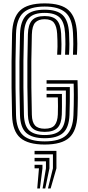

<svg xmlns="http://www.w3.org/2000/svg" viewBox="-20 -828 510 1111"><path d="M238.8 8.4Q142.1 8.4 97.3 -30.4Q52.4 -69.1 49.8 -161Q47.7 -242.4 46.9 -319.5Q46.1 -396.6 46.9 -473.9Q47.7 -551.3 49.9 -633Q52.8 -725.4 95.8 -766.9Q138.7 -808.4 238.5 -808.4Q335.4 -808.4 377.8 -768.3Q420.2 -728.3 425.4 -639Q427.3 -603.9 427.3 -575.1Q427.3 -546.3 425.2 -511.3H402.3Q404 -539.7 404.1 -570.9Q404.2 -602.1 402.3 -638.2Q398 -722.1 358.4 -756.1Q318.8 -790.1 238.5 -790.1Q154 -790.1 114.6 -754.2Q75.2 -718.4 72.7 -632.7Q70.5 -550.9 69.7 -473.3Q69 -395.7 69.9 -318.8Q70.7 -242 72.7 -161.7Q74.9 -79.8 114 -44.8Q153 -9.9 238.8 -9.9Q324.8 -9.9 363.2 -45.3Q401.7 -80.7 405 -161.7Q406.2 -192.3 406.7 -220.8Q407.3 -249.4 407.3 -279.4Q407.2 -309.4 406.3 -344H249.5V-363.9H428.6Q430.4 -308.2 430.3 -262.2Q430.1 -216.3 427.9 -161Q424.1 -70.4 380.4 -31Q336.6 8.4 238.8 8.4ZM238.8 -28.2Q166.7 -28.2 132.3 -58.6Q97.8 -88.9 95.6 -162.8Q93.5 -237.4 92.7 -314Q91.9 -390.6 92.6 -470.1Q93.4 -549.5 95.8 -632.2Q98.4 -704.9 130.6 -738.4Q162.8 -771.8 238.5 -771.8Q310.1 -771.8 342.8 -740.6Q375.5 -709.5 379.6 -636.8Q381.5 -601.4 381.5 -573.5Q381.5 -545.6 379.4 -511.3H356.5Q358.4 -543.2 358.5 -571.4Q358.6 -599.7 356.7 -635.1Q353 -699.3 325.5 -726.3Q297.9 -753.4 238.5 -753.4Q175.1 -753.4 147.9 -724.1Q120.7 -694.9 118.7 -631.5Q116.4 -552.6 115.6 -476.1Q114.8 -399.6 115.5 -322.3Q116.3 -244.9 118.5 -163Q120.6 -98.5 149.8 -72.6Q178.9 -46.6 238.8 -46.6Q300.8 -46.6 328.7 -73.9Q356.6 -101.1 359.2 -163.7Q360.3 -194.9 360.9 -228.1Q361.5 -261.3 361.2 -304.3H249.5V-324.2H384.1Q384.3 -285.1 383.9 -241.9Q383.5 -198.8 382.1 -163Q379.1 -89.1 344.8 -58.7Q310.5 -28.2 238.8 -28.2ZM238.8 -64.9Q188.5 -64.9 165.7 -87.9Q143 -110.8 141.4 -163.7Q139.2 -249.4 138.4 -324.9Q137.7 -400.4 138.5 -474.6Q139.4 -548.8 141.4 -630.2Q143 -685 164.9 -710Q186.9 -735.1 238.5 -735.1Q286.7 -735.1 308.7 -711.5Q330.6 -687.8 333.8 -633.5Q335.7 -600.1 335.7 -572.3Q335.7 -544.4 333.6 -511.3H310.7Q312.4 -538.2 312.7 -557.1Q313 -576 312.4 -593.4Q311.9 -610.8 310.7 -632.7Q308.2 -675.3 292.5 -696Q276.9 -716.8 238.5 -716.8Q202.3 -716.8 184 -697.5Q165.8 -678.2 164.3 -628.4Q162.1 -550.3 161.3 -474.1Q160.6 -397.9 161.5 -321.1Q162.4 -244.2 164.3 -164.1Q165.3 -121 182.7 -102.1Q200.1 -83.2 238.8 -83.2Q279.7 -83.2 296.3 -103.7Q313 -124.2 314.7 -166.1Q315.6 -187.9 315.5 -214.2Q315.3 -240.5 314.7 -264.5H249.5V-284.4H338.3Q338.8 -237.5 338.5 -210Q338.2 -182.5 337.6 -165.1Q335.6 -111.5 312.5 -88.2Q289.3 -64.9 238.8 -64.9ZM257.4 262.7 286.3 146V65.2H180V45H306.5V146L272.9 262.7ZM195.5 262.7 205.5 146H180V125.8H225.7V146L210.9 262.7ZM226.4 262.7 245.9 146V105.6H180V85.4H266.1V146L241.9 262.7Z"/></svg>

Font: Big Shoulders Inline Text Thin
Style: Regular
Weight: 100
Designer: Patric King
Foundry: XO Type Co
Version: Version 2.002